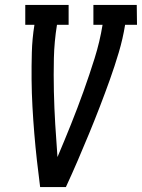

<svg xmlns="http://www.w3.org/2000/svg" viewBox="-20 -755 573 775"><path d="M142 0Q135 -54 129 -107.5Q123 -161 118.5 -215.5Q114 -270 111 -324.5Q108 -379 107.5 -433.5Q107 -488 108.5 -543.5Q110 -599 119 -655H82V-735H257V-655H210Q199 -587 197.5 -520Q196 -453 197.5 -386Q199 -319 203 -253Q207 -187 212 -121Q240 -187 266.5 -253Q293 -319 317 -386Q341 -453 362 -520Q383 -587 394 -655H357V-735H532L533 -655H485Q476 -599 459.5 -543.5Q443 -488 423.5 -433.5Q404 -379 383 -324.5Q362 -270 339.5 -215.5Q317 -161 294 -107.5Q271 -54 246 0Z"/></svg>

Font: Iosevka Curly Slab Medium
Style: Italic
Weight: 500
Italic angle: -9°
Monospace: yes
Designer: Belleve Invis
Foundry: Belleve Invis
Version: Version 22.1.2; ttfautohint (v1.8.4)